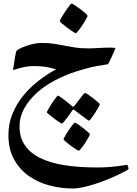

<svg xmlns="http://www.w3.org/2000/svg" viewBox="-20 -574 777 1088"><path d="M708.5 382.3Q708.5 385.7 691.9 395Q675.3 404.3 648.9 416.7Q622.6 429.2 588.9 442.9Q555.2 456.5 520 468Q484.9 479.5 451.7 486.8Q418.5 494.1 393.1 494.1Q326.2 494.1 260.7 477.1Q195.3 460 143.3 423.3Q91.3 386.7 59.6 329.1Q27.8 271.5 27.8 190.9Q27.8 127 50.5 71.3Q73.2 15.6 111.3 -31.2Q149.4 -78.1 197.8 -115.7Q246.1 -153.3 297.9 -181.2Q263.2 -191.9 233.2 -195.8Q203.1 -199.7 178.7 -199.7Q138.2 -199.7 106.4 -191.7Q74.7 -183.6 54.2 -176.8Q54.2 -179.2 56.4 -194.3Q58.6 -209.5 61.5 -227.8Q64.5 -246.1 67.4 -262.2Q70.3 -278.3 71.8 -282.2Q72.3 -287.6 87.4 -295.9Q102.5 -304.2 123.8 -312Q145 -319.8 169.2 -325.2Q193.4 -330.6 213.4 -330.6Q257.8 -330.6 288.3 -325.7Q318.8 -320.8 346.9 -315.2Q375 -309.6 405.8 -304.7Q436.5 -299.8 481.4 -299.8Q503.4 -299.8 537.6 -302Q571.8 -304.2 608.4 -304.2Q619.1 -304.2 626.5 -303.2Q633.8 -302.2 633.8 -300.8Q633.8 -298.8 627.4 -284.4Q621.1 -270 613.8 -253.7Q606.4 -237.3 599.6 -223.6Q592.8 -210 591.8 -210Q555.7 -204.6 528.8 -199.7Q502 -194.8 481.4 -189.2Q460.9 -183.6 443.8 -178.5Q426.8 -173.3 410.2 -168.5Q349.1 -148.9 291.5 -118.7Q233.9 -88.4 189.5 -48.6Q145 -8.8 117.9 39.6Q90.8 87.9 90.8 143.1Q90.8 204.1 120.1 248Q149.4 292 205.6 320.3Q261.7 348.6 343.5 361.8Q425.3 375 530.3 375Q564.9 375 594.7 372.8Q624.5 370.6 647 367.7Q669.4 364.7 683.3 362.3Q697.3 359.9 701.2 359.9Q701.7 359.9 703.1 363Q704.6 366.2 705.8 370.4Q707 374.5 707.8 378.2Q708.5 381.8 708.5 382.3ZM461.4 -47.4Q465.3 -47.4 479 -38.3Q492.7 -29.3 507.3 -17.8Q522 -6.3 533.7 3.9Q545.4 14.2 545.4 17.1Q545.4 21 537.1 35.6Q528.8 50.3 518.1 66.9Q507.3 83.5 497.3 96.7Q487.3 109.9 484.4 109.9Q481.9 109.9 469.2 100.3Q456.5 90.8 441.4 80.1L402.8 50.3Q398.4 46.9 394.5 47.4Q392.6 47.4 389.6 52.2L362.8 89.8Q352.5 104 343 115.2Q333.5 126.5 330.1 126.5Q328.6 126.5 322 122.3Q315.4 118.2 305.7 111.3Q295.9 104.5 285.6 96.7Q275.4 88.9 266.4 81.8Q257.3 74.7 251.5 69.3Q245.6 64 245.6 62Q245.6 59.6 249.8 51.8Q253.9 43.9 260.5 33.2Q267.1 22.5 274.4 11Q281.7 -0.5 288.8 -9.8Q295.9 -19 301 -25.6Q306.2 -32.2 307.6 -32.2Q312 -32.2 325 -22.7Q337.9 -13.2 352.1 -2.4Q368.7 10.3 387.7 26.4Q391.6 30.8 394.5 31.2Q397.9 31.2 402.8 24.4Q417.5 4.4 430.2 -11.2Q440.4 -24.9 449.7 -36.1Q459 -47.4 461.4 -47.4ZM489.3 186.5Q489.3 190.4 481 205.6Q472.7 220.7 461.7 237.3Q450.7 253.9 439.9 267.1Q429.2 280.3 425.3 280.3Q423.8 280.3 417 276.1Q410.2 272 400.6 265.6Q391.1 259.3 380.6 251.2Q370.1 243.2 361.1 236.1Q352.1 229 346.2 223.1Q340.3 217.3 340.3 215.3Q340.3 212.9 344.5 205.1Q348.6 197.3 354.7 186.8Q360.8 176.3 368.7 164.6Q376.5 152.8 383.5 143.6Q390.6 134.3 396.2 127.7Q401.9 121.1 403.8 121.1Q407.7 121.1 421.4 130.1Q435.1 139.2 450.2 150.9Q465.3 162.6 477.3 173.3Q489.3 184.1 489.3 186.5ZM476.1 -484.4Q476.1 -481.9 471.9 -473.9Q467.8 -465.8 461.4 -454.8Q455.1 -443.8 447 -431.6Q439 -419.4 431.4 -409.4Q423.8 -399.4 417.5 -392.6Q411.1 -385.7 408.7 -385.7Q406.7 -385.7 392.1 -395.3Q377.4 -404.8 361.3 -416.7Q345.2 -428.7 332 -439.9Q318.8 -451.2 318.8 -454.1Q318.8 -456.5 323 -465.1Q327.1 -473.6 334 -484.6Q340.8 -495.6 348.9 -507.8Q356.9 -520 364.3 -530Q371.6 -540 377.4 -546.9Q383.3 -553.7 385.7 -553.7Q389.6 -553.7 404.3 -543.9Q418.9 -534.2 435.1 -522.2Q451.2 -510.3 463.6 -499Q476.1 -487.8 476.1 -484.4Z"/></svg>

Font: Accordance
Style: Bold-Italic
Weight: 700
Italic angle: -11°
Version: Version 1.2 (build January 31, 2020) Miklal Software Solutio